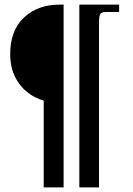

<svg xmlns="http://www.w3.org/2000/svg" viewBox="-20 -680 576 830"><path d="M169 130V-245Q102 -265 63 -318Q24 -371 24 -446Q24 -548 83.5 -604Q143 -660 238 -660H255V130ZM323 130V-660H495V-628H437Q416 -628 412 -616.5Q408 -605 408 -584V130Z"/></svg>

Font: Frank Ruhl Libre SemiBold
Style: Regular
Weight: 600
Designer: Yanek Iontef
Foundry: Fontef
Version: Version 6.003;gftools[0.9.30]